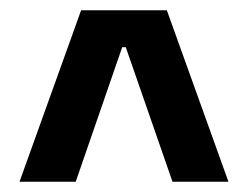

<svg xmlns="http://www.w3.org/2000/svg" viewBox="-20 -659 484 374"><path d="M138 -639H305L425 -305H316L225 -567H218L127.5 -305H18Z"/></svg>

Font: Anek Bangla Medium SemiBold
Style: Regular
Weight: 600
Version: Version 1.003